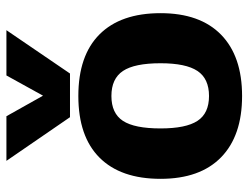

<svg xmlns="http://www.w3.org/2000/svg" viewBox="-108 -651 774 598"><g transform="rotate(-90 279.0 -352.0)"><path d="M77 -719H216L280 -605L343 -719H484L349 -521H213ZM21 -239Q21 -363 87 -429Q153 -495 279 -495Q405 -495 471 -429Q537 -363 537 -239Q537 -116 470 -50.5Q403 15 279 15Q155 15 88 -50.5Q21 -116 21 -239ZM381 -239Q381 -320 357 -356Q333 -392 279 -392Q225 -392 201.5 -356Q178 -320 178 -239Q178 -160 201.5 -124Q225 -88 279 -88Q333 -88 357 -124Q381 -160 381 -239Z"/></g></svg>

Font: Pridi SemiBold
Style: Regular
Weight: 600
Designer: Katatrad Team
Foundry: CadsonDemak
Version: Version 1.001